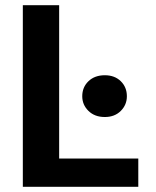

<svg xmlns="http://www.w3.org/2000/svg" viewBox="-20 -720 601 740"><path d="M68 0V-700H208V-109H513V0ZM384 -269Q345 -269 321 -292.5Q297 -316 297 -349Q297 -384 321 -407Q345 -430 384 -430Q422 -430 445.5 -407Q469 -384 469 -349Q469 -316 445.5 -292.5Q422 -269 384 -269Z"/></svg>

Font: DM Sans 16pt ExtraBold
Style: Regular
Weight: 800
Version: Version 4.004;gftools[0.9.30]